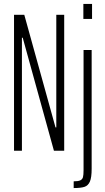

<svg xmlns="http://www.w3.org/2000/svg" viewBox="-20 -763 532 972"><path d="M51 0V-688H103L261 -118H265V-688H305V0H253L95 -572H91V0ZM402 -667V-743H446V-667ZM403 99V-510H444V91Q444 136 435 156.5Q426 177 407.5 183Q389 189 353 189V155Q376 155 386.5 150Q397 145 400 134Q403 123 403 99Z"/></svg>

Font: Saira Ultra Condensed ExLight
Style: Regular
Weight: 200
Width: 1
Designer: Hector Gatti with collaboration of the Omnibus-Type team
Foundry: Omnibus-Type
Version: Version 1.001; ttfautohint (v1.8)